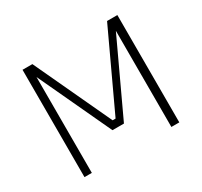

<svg xmlns="http://www.w3.org/2000/svg" viewBox="-150 -931 1190 1131"><g transform="rotate(-30 444.5 -365.0)"><path d="M122 -730H189L433 -207H453L697 -730H767V0H713V-654L481 -157H403L172 -652V0H122Z"/></g></svg>

Font: Sora-SIA ExtraLight
Style: Regular
Weight: 200
Designer: Jonathan Barnbrook, Julián Moncada
Foundry: Barnbrook Fonts
Version: Version 2.000